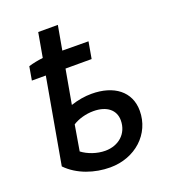

<svg xmlns="http://www.w3.org/2000/svg" viewBox="-134 -816 808 919"><g transform="rotate(-20 270.5 -356.5)"><path d="M71 -581 59 -512H130L53 -77C108 -20 192 7 270 7C398 7 495 -82 495 -200C495 -298 419 -355 305 -355C271 -355 235 -349 199 -337L230 -511H363L378 -596L245 -597L267 -720H167L145 -596C120 -593 94 -588 71 -581ZM158 -115 180 -245C208 -263 247 -274 285 -274C354 -274 394 -240 394 -188C394 -120 343 -76 275 -76C233 -76 188 -92 158 -115Z"/></g></svg>

Font: Fixel Display 20240404 Medium
Style: Italic
Weight: 500
Italic angle: -10°
Designer: AlfaBravo + MacPaw
Foundry: Kyrylo Tkachov, Marchela Mozhyna, Serhii Makarenko, Maria Weinstein, Zakhar Kryvoshyya
Version: Version 1.211;Glyphs 3.2 (3225)